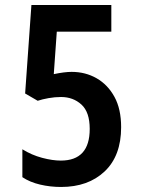

<svg xmlns="http://www.w3.org/2000/svg" viewBox="-20 -734 570 764"><path d="M223 10Q180 10 139.5 0.5Q99 -9 69 -29V-140Q106 -117 147.5 -106Q189 -95 222 -95Q337 -95 337 -221Q337 -288 304 -318Q271 -348 223 -348Q198 -348 173 -343.5Q148 -339 130 -333L80 -362L105 -714H423V-608H206L194 -439Q237 -448 265 -448Q320 -448 364.5 -422.5Q409 -397 435.5 -348.5Q462 -300 462 -228Q462 -114 396.5 -52Q331 10 223 10Z"/></svg>

Font: Noto Sans Mono Condensed SemiBold
Style: Regular
Weight: 600
Width: 3
Designer: Monotype Design Team
Foundry: Monotype Imaging Inc.
Version: Version 2.014